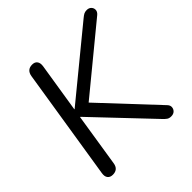

<svg xmlns="http://www.w3.org/2000/svg" viewBox="-188 -864 1022 1022"><g transform="rotate(-45 323.5 -352.5)"><path d="M90.8 6.9Q70.9 6.9 61.2 -5.7Q51.5 -18.3 55.4 -41.6L155.3 -671.2Q162.1 -711.9 201.3 -711.9Q221.2 -711.9 230.4 -699.3Q239.7 -686.7 236.3 -663.9L191.9 -384.5H193.9L569.5 -692.5Q581.8 -702.8 590.5 -707.4Q599.2 -711.9 611.9 -711.9Q628.4 -711.9 637.8 -702Q647.3 -692 646.8 -678.4Q646.3 -664.9 633.2 -653.7L247.5 -336.7L248.3 -380.3L557.3 -50.4Q568.5 -38.8 567.5 -25.4Q566.6 -12 556.9 -2.6Q547.2 6.9 530.2 6.9Q515.6 6.9 506.4 0.7Q497.1 -5.6 484.5 -19.2L186.1 -333.8H184.1L136.8 -33.3Q130.5 6.9 90.8 6.9Z"/></g></svg>

Font: Nunito Variable Extra Light
Style: Italic
Weight: 200
Italic angle: -9°
Designer: Vernon Adams
Foundry: Vernon Adams
Version: Version 3.602